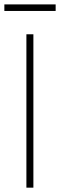

<svg xmlns="http://www.w3.org/2000/svg" viewBox="-26 -865 276 885"><path d="M127.9 0H95.7V-707H127.9ZM230.5 -814.5H-5.9V-844.7H230.5Z"/></svg>

Font: Pretendard JP Thin
Style: Regular
Weight: 100
Designer: Base glyphs from Inter by Rasmus Andersson; Hangeul glyphs from Noto Sans CJK(Source Han Sans) by Jang Soo-young and Kan
Foundry: Kil Hyung-jin
Version: Version 1.309